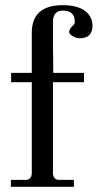

<svg xmlns="http://www.w3.org/2000/svg" viewBox="-20 -723 378 743"><path d="M338 -627Q339 -575 289 -575Q275 -575 260.5 -583.5Q246 -592 247.5 -601.5Q249 -611 262 -624Q272 -632 269 -645Q266 -682 223 -682Q185 -682 185 -638V-539Q186 -499 186 -441H305V-405H185V-50Q188 -27 208 -27H266V0H22V-27H80Q100 -27 103 -50V-405H23V-441H103V-596Q103 -703 223 -703Q285 -703 315 -676Q336 -656 338 -627Z"/></svg>

Font: GFS Didot
Style: Regular
Weight: 400
Designer: Takis Katsoulidis and George D. Matthiopoulos
Foundry: Takis Katsoulidis and George D. Matthiopoulos
Version: Version 1.0